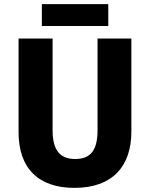

<svg xmlns="http://www.w3.org/2000/svg" viewBox="-20 -901 726 931"><path d="M505 -881H183V-775H505ZM617 -263V-714H453V-270C453 -173 420 -130 344 -130C272 -130 235 -172 235 -269V-714H70V-260C70 -86 165 10 341 10C524 10 617 -93 617 -263Z"/></svg>

Font: Noto Sans Lao Looped SemiCondensed ExtraBold
Style: Regular
Weight: 800
Width: 4
Designer: Mark Frömberg, Ben Mitchell
Foundry: The Fontpad Ltd
Version: Version 1.002